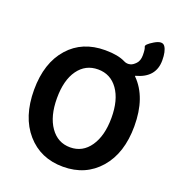

<svg xmlns="http://www.w3.org/2000/svg" viewBox="-162 -1046 1093 1189"><g transform="rotate(20 385.0 -451.5)"><path d="M148 -654Q237 -754 387 -754Q473 -754 521 -729Q541 -719 563 -725Q579 -729 597.5 -748.5Q616 -768 616 -804Q616 -844 609 -857.5Q602 -871 652 -901Q702 -931 721 -903Q740 -875 740 -815Q740 -702 617 -669Q612 -668 616 -664Q717 -563 717 -373Q717 -195 626 -90.5Q535 14 386.5 14Q238 14 147 -90.5Q56 -195 56 -373Q56 -551 148 -654ZM256 -184Q305 -114 387 -114Q469 -114 517.5 -184.5Q566 -255 566 -373Q566 -491 517.5 -559Q469 -627 386.5 -627Q304 -627 255.5 -559.5Q207 -492 207 -373Q207 -254 256 -184Z"/></g></svg>

Font: Resource Han Rounded KR
Style: Bold
Weight: 700
Designer: Cyano Hao (round all glyphs); Ryoko NISHIZUKA 西塚涼子 (kana, bopomofo & ideographs); Paul D. Hunt (Latin, Greek & Cyrillic)
Foundry: Cyano Hao
Version: 0.990